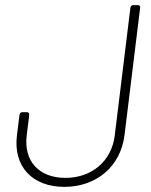

<svg xmlns="http://www.w3.org/2000/svg" viewBox="-20 -720 588 748"><path d="M231 8C356 8 450 -72 465 -193L526 -690C527 -696 523 -700 518 -700H499C493 -700 489 -696 488 -690L427 -192C415 -93 338 -27 235 -27C131 -27 72 -93 84 -192L94 -273C94 -279 91 -283 85 -283H67C61 -283 57 -279 56 -273L46 -193C31 -72 105 8 231 8Z"/></svg>

Font: Barlow ExtraLight
Style: Italic
Weight: 275
Italic angle: -7°
Designer: Jeremy Tribby
Foundry: Tribby Type
Version: Version 1.422;hotconv 1.0.109;makeotfexe 2.5.65596